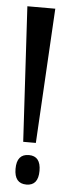

<svg xmlns="http://www.w3.org/2000/svg" viewBox="-51 -687 253 726"><g transform="rotate(5 76.0 -324.0)"><path d="M52 -148 23 -660H129L100 -148ZM78 12Q32 12 32 -44Q32 -100 78 -100Q123 -100 123 -44Q123 12 78 12Z"/></g></svg>

Font: Bricolage Grotesque 96pt Condensed
Style: Regular
Weight: 400
Width: 3
Designer: Mathieu Triay
Foundry: Atelier Triay
Version: Version 1.001; ttfautohint (v1.8.4.7-5d5b);gftools[0.9.33.de